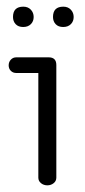

<svg xmlns="http://www.w3.org/2000/svg" viewBox="-20 -546 256 576"><path d="M149 -13Q149 -3 141 3.5Q133 10 122 10Q111 10 103 3.5Q95 -3 95 -13V-327H29Q19 -327 12.5 -333.5Q6 -340 6 -350Q6 -360 12.5 -367Q19 -374 29 -374H126Q149 -374 149 -351ZM19 -495Q19 -526 50 -526Q64 -526 72.5 -517Q81 -508 81 -495Q81 -482 72.5 -473.5Q64 -465 49.5 -465Q35 -465 27 -473.5Q19 -482 19 -495ZM139 -495Q139 -526 170 -526Q184 -526 192.5 -517Q201 -508 201 -495Q201 -482 192.5 -473.5Q184 -465 169.5 -465Q155 -465 147 -473.5Q139 -482 139 -495Z"/></svg>

Font: Flamenco
Style: Regular
Weight: 400
Designer: Luciano Vergara
Foundry: Luciano Vergara
Version: Version 1.002